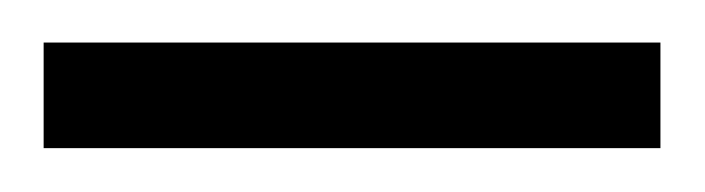

<svg xmlns="http://www.w3.org/2000/svg" viewBox="-20 62 323 88"><path d="M282.7 129.9H0V81.5H282.7Z"/></svg>

Font: Potro Sans Bangla
Style: Regular
Weight: 400
Designer: Jayed Ahsan Saad
Foundry: Codepotro
Version: Potro Sans Bangla;Version 0.996;CodepotroFonts;